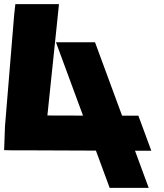

<svg xmlns="http://www.w3.org/2000/svg" viewBox="-162 -845 797 931"><path d="M-93.4 -772 -87.6 -825H124L111.9 -708L67.8 -285L240.5 -284.5L140.7 -555L109.4 -640H298.7L330.1 -555L430 -284H509L571.7 -114H492.7L527.7 -19L559.1 66H369.7L338.4 -19L303.1 -114.7L-14.8 -116H-100.7L-142 -117L-137.8 -233Z"/></svg>

Font: Nordica Plus
Style: NordicaClassicBkExtOpObl
Weight: 900
Version: Version 1.01